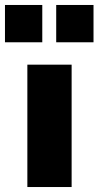

<svg xmlns="http://www.w3.org/2000/svg" viewBox="-58 -752 396 772"><path d="M52 0V-492H230V0ZM168 -582V-732H318V-582ZM-38 -582V-732H112V-582Z"/></svg>

Font: Nunito Sans 12pt Black
Style: Regular
Weight: 900
Designer: Vernon Adams
Foundry: Vernon Adams
Version: Version 3.101;gftools[0.9.27]